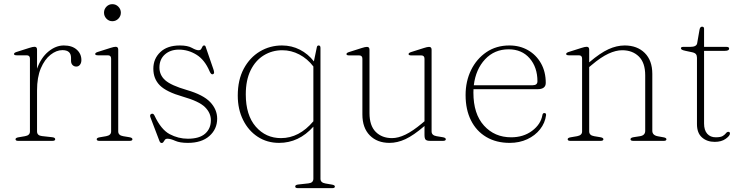

<svg xmlns="http://www.w3.org/2000/svg" viewBox="-20 -694 3659 946"><path d="M162.5 -449.5V-355.5Q182 -410 218.5 -440Q255 -470 294.5 -470Q335 -470 358 -449.5Q381 -429 381 -398Q381 -384 374 -375Q367 -366 356 -366Q345 -366 337.5 -373.5Q330 -381 330 -394.5V-409Q330 -447 287.5 -447Q258 -447 229 -424.2Q200 -401.5 181.2 -357.5Q162.5 -313.5 162.5 -248.5V-46.5Q162.5 -26 187 -23.5L236.5 -18Q252 -16.5 252 -8Q252 0 238.5 0H69Q56.5 0 56.5 -8Q56.5 -15 71 -17.5L103 -23Q127.5 -27 127.5 -46V-405Q127.5 -421.5 111.5 -421.5H62.5Q49 -421.5 49 -428Q49 -434 61.5 -438L124.5 -458Q141.5 -463.5 150 -463.5Q162.5 -463.5 162.5 -449.5Z M533.5 -589.5Q516.5 -589.5 504.5 -602Q492.5 -614.5 492.5 -631.5Q492.5 -649 504.5 -661.2Q516.5 -673.5 533.5 -673.5Q551 -673.5 563.2 -661Q575.5 -648.5 575.5 -631.5Q575.5 -614.5 563.2 -602Q551 -589.5 533.5 -589.5ZM562.5 -449.5V-46.5Q562.5 -27 587 -23L617 -18Q632.5 -15.5 632.5 -8Q632.5 0 619 0H469Q456.5 0 456.5 -8Q456.5 -15 471 -17.5L503 -23Q527.5 -27.5 527.5 -46V-405Q527.5 -421.5 511.5 -421.5H462.5Q449 -421.5 449 -428Q449 -434 461.5 -438L524.5 -458Q541.5 -463.5 550 -463.5Q562.5 -463.5 562.5 -449.5Z M861.5 -449.5Q819 -449.5 792.2 -425.5Q765.5 -401.5 765.5 -361.5Q765.5 -324 794.2 -298.5Q823 -273 900.5 -250.5Q981.5 -227 1015.8 -190.8Q1050 -154.5 1050 -109.5Q1050 -58 1011.8 -24Q973.5 10 905.5 10Q866 10 843.2 -0.2Q820.5 -10.5 805.5 -10.5Q796.5 -10.5 792.5 -5.2Q788.5 0 785.5 5.2Q782.5 10.5 776 10.5Q769.5 10.5 765.5 0.5L721.5 -115Q716 -129 726 -133Q735.5 -136.5 741 -125Q773.5 -55.5 816 -33Q858.5 -10.5 905.5 -10.5Q962.5 -10.5 990.8 -35.5Q1019 -60.5 1019 -101.5Q1019 -137.5 990 -166.2Q961 -195 880.5 -218Q800 -241 767.8 -273.2Q735.5 -305.5 735.5 -355.5Q735.5 -404.5 769.8 -437.2Q804 -470 866 -470Q904.5 -470 925.5 -458.2Q946.5 -446.5 958 -446.5Q967.5 -446.5 971.2 -452.5Q975 -458.5 977.5 -464.2Q980 -470 986 -470Q991.5 -470 993.5 -463L1031 -354Q1034 -346 1034.8 -338.2Q1035.5 -330.5 1028.5 -328Q1020 -325.5 1012.5 -343Q988.5 -399.5 948 -424.5Q907.5 -449.5 861.5 -449.5Z M1448 233Q1434.5 233 1434.5 225Q1434.5 216.5 1450 215L1499.5 209.5Q1524 207 1524 186.5V-70Q1452.5 10 1355 10Q1296 10 1250 -20Q1204 -50 1177.8 -102.8Q1151.5 -155.5 1151.5 -223Q1151.5 -300.5 1181.2 -355.8Q1211 -411 1260.5 -440.5Q1310 -470 1369.5 -470Q1417 -470 1457.5 -449.2Q1498 -428.5 1526.5 -391.5L1541 -461Q1542.5 -470 1550 -470Q1559 -470 1559 -458V187Q1559 206 1583.5 210L1615.5 215.5Q1630 218 1630 225Q1630 233 1617.5 233ZM1191 -229Q1191 -126.5 1240.2 -70Q1289.5 -13.5 1364.5 -13.5Q1454 -13.5 1524 -96.5V-366.5Q1495 -404.5 1455 -425.5Q1415 -446.5 1371 -446.5Q1321 -446.5 1280 -421.5Q1239 -396.5 1215 -348Q1191 -299.5 1191 -229Z M1765.5 -130V-404.5Q1765.5 -421 1749.5 -421H1700.5Q1687 -421 1687 -427.5Q1687 -433.5 1699.5 -437.5L1762.5 -457.5Q1779.5 -463 1788 -463Q1800.5 -463 1800.5 -449V-137Q1800.5 -75 1831.2 -44.2Q1862 -13.5 1911.5 -13.5Q1942 -13.5 1977.8 -30.8Q2013.5 -48 2059 -86L2071.5 -96.5V-404.5Q2071.5 -421 2055.5 -421H2006.5Q1993 -421 1993 -427.5Q1993 -433.5 2005.5 -437.5L2068.5 -457.5Q2085.5 -463 2094 -463Q2106.5 -463 2106.5 -449V-46.5Q2106.5 -27 2131 -23L2161 -18Q2176.5 -15.5 2176.5 -8Q2176.5 0 2163 0H2099Q2083 0 2077.2 -5.8Q2071.5 -11.5 2071.5 -30V-73.5L2070 -72Q2017.5 -27 1977.8 -8.5Q1938 10 1899 10Q1838.5 10 1802 -27Q1765.5 -64 1765.5 -130Z M2669 -285.5Q2669 -254.5 2628 -254.5H2313Q2312.5 -246 2312.5 -237.5Q2312.5 -132.5 2364.8 -75Q2417 -17.5 2498.5 -17.5Q2559 -17.5 2601.8 -49.5Q2644.5 -81.5 2652.5 -127Q2654 -137 2662 -137Q2671.5 -137 2670.5 -126.5Q2665.5 -88 2641 -57Q2616.5 -26 2577.8 -8Q2539 10 2491.5 10Q2425 10 2376 -19Q2327 -48 2300.5 -101Q2274 -154 2274 -225.5Q2274 -293.5 2301 -348.8Q2328 -404 2376.5 -437Q2425 -470 2490 -470Q2541 -470 2581.5 -446.8Q2622 -423.5 2645.5 -382Q2669 -340.5 2669 -285.5ZM2486 -451Q2416 -451 2370 -401.8Q2324 -352.5 2314.5 -274H2604.5Q2628 -274 2628 -293.5Q2628 -362.5 2589.5 -406.8Q2551 -451 2486 -451Z M2883 -449.5V-386.5L2884.5 -388Q2937.5 -433 2978 -451.5Q3018.5 -470 3058 -470Q3119.5 -470 3156.8 -433Q3194 -396 3194 -330V-49.5Q3194 -27.5 3221.5 -22.5L3249 -17.5Q3263.5 -15 3263.5 -8Q3263.5 0 3251 0H3100Q3086.5 0 3086.5 -8Q3086.5 -15.5 3101.5 -18L3133.5 -23Q3159 -27 3159 -49.5V-323Q3159 -385 3127.5 -415.8Q3096 -446.5 3045.5 -446.5Q3014.5 -446.5 2977.8 -429.5Q2941 -412.5 2895.5 -374L2883 -363.5V-46.5Q2883 -27 2907.5 -23L2937.5 -18Q2953 -15.5 2953 -8Q2953 0 2939.5 0H2789.5Q2777 0 2777 -8Q2777 -15 2791.5 -17.5L2823.5 -23Q2848 -27.5 2848 -46V-405Q2848 -421.5 2832 -421.5H2783Q2769.5 -421.5 2769.5 -428Q2769.5 -434 2782 -438L2845 -458Q2862 -463.5 2870.5 -463.5Q2883 -463.5 2883 -449.5Z M3390.5 -436.5 3357.5 -443.5Q3343.5 -446.5 3339.2 -449.5Q3335 -452.5 3335 -456Q3335 -463 3346 -463H3380.5Q3412 -463 3415 -481L3426.5 -547Q3429 -562.5 3439 -562.5Q3449 -562.5 3449 -552.5V-463H3559.5Q3572.5 -463 3572.5 -454.5Q3572.5 -443.5 3551.5 -443.5H3449V-85.5Q3449 -52.5 3464.5 -35Q3480 -17.5 3506.5 -17.5Q3531 -17.5 3541.5 -24.2Q3552 -31 3557 -37.8Q3562 -44.5 3569 -44.5Q3576.5 -44.5 3576.5 -36Q3576.5 -25 3555.5 -10Q3534.5 5 3501.5 5Q3463.5 5 3438.8 -16.8Q3414 -38.5 3414 -82.5V-409.5Q3414 -420.5 3409 -427Q3404 -433.5 3390.5 -436.5Z"/></svg>

Font: Fraunces 9pt S000 Thin
Style: Regular
Weight: 100
Version: Version 1.000; ttfautohint (v1.8.3)